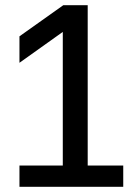

<svg xmlns="http://www.w3.org/2000/svg" viewBox="-20 -720 525 740"><path d="M55 0H455V-82H318V-700H224L55 -580V-478L222 -597V-82H55Z"/></svg>

Font: Golos Text VF
Style: Regular
Weight: 400
Designer: A.Korolkova, Vitaly Kuzmin
Foundry: ParaType Ltd
Version: Version 2.005